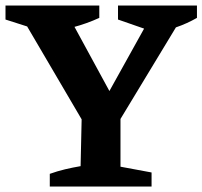

<svg xmlns="http://www.w3.org/2000/svg" viewBox="-26 -678 736 698"><path d="M302 -191 55 -612V-648H208L393 -308H350L539 -648H631L632 -609L379 -191ZM155 0V-46Q183 -56 210.5 -62.5Q238 -69 267 -74L272 -299H412V-72L525 -51V0ZM141 -560 -6 -607V-658H335V-613Q289 -592 240 -579Q191 -566 141 -560ZM538 -560 403 -607V-658H690V-613Q653 -592 615 -579Q577 -566 538 -560Z"/></svg>

Font: Piazzolla 24pt
Style: Bold
Weight: 700
Designer: Juan Pablo del Peral
Foundry: Huerta Tipografica
Version: Version 2.005